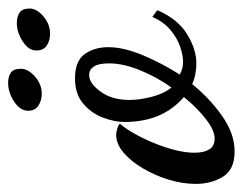

<svg xmlns="http://www.w3.org/2000/svg" viewBox="-92 -472 585 462"><g transform="rotate(-90 200.0 -240.5)"><path d="M67 32Q23 32 6 3.5Q-11 -25 -11 -61Q-11 -93 -1 -126Q9 -159 26 -188Q43 -217 64 -235Q85 -253 107 -253Q113 -253 121.5 -250.5Q130 -248 134 -244Q123 -232 110.5 -210Q98 -188 87.5 -162.5Q77 -137 70.5 -111.5Q64 -86 64 -65Q64 -42 72 -29Q80 -16 98 -16Q118 -16 145.5 -37.5Q173 -59 198 -90Q167 -117 152.5 -152.5Q138 -188 138 -233Q138 -258 149 -286Q160 -314 183 -333Q206 -352 243 -352Q285 -352 301.5 -328.5Q318 -305 318 -272Q318 -235 298.5 -188.5Q279 -142 252 -100Q266 -92 283 -92Q298 -92 319 -99Q340 -106 359.5 -122.5Q379 -139 391 -166L407 -154Q386 -105 349.5 -82.5Q313 -60 279 -60Q266 -60 253 -62.5Q240 -65 229 -70Q195 -28 152.5 2Q110 32 67 32ZM221 -120Q246 -155 262.5 -195.5Q279 -236 279 -270Q279 -295 271.5 -306.5Q264 -318 251 -318Q231 -318 211 -290.5Q191 -263 191 -221Q191 -197 198.5 -167.5Q206 -138 221 -120ZM350 -412Q334 -412 322 -420Q310 -428 310 -445Q310 -464 332 -478Q354 -492 376 -492Q391 -492 401 -485.5Q411 -479 411 -461Q411 -444 392 -428Q373 -412 350 -412ZM206 -432Q190 -432 177.5 -440Q165 -448 165 -465Q165 -484 187 -498.5Q209 -513 232 -513Q247 -513 256.5 -506.5Q266 -500 266 -482Q266 -465 247.5 -448.5Q229 -432 206 -432Z"/></g></svg>

Font: Dancing Script SemiBold
Style: Regular
Weight: 600
Designer: Pablo Impallari
Foundry: Pablo Impallari
Version: Version 2.001